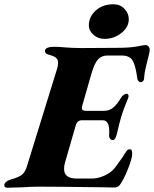

<svg xmlns="http://www.w3.org/2000/svg" viewBox="-79 -874 721 899"><path d="M-59 -7Q-59 -14 -52 -21Q-45 -28 -33 -32Q6 -43 22 -54.5Q38 -66 47 -95L188 -551Q193 -566 193 -580Q193 -595 183 -603.5Q173 -612 149 -618Q138 -621 134 -627Q130 -633 132 -639Q137 -655 176 -655Q197 -655 227 -652Q240 -651 259 -650Q278 -649 302 -649L468 -650Q529 -650 562 -656.5Q595 -663 602 -663Q610 -663 616 -657Q622 -651 622 -641Q622 -628 611 -589Q596 -531 596 -509Q596 -500 591 -494.5Q586 -489 580 -489Q575 -489 570 -493.5Q565 -498 564 -506Q556 -567 542 -590.5Q528 -614 491 -614H423Q397 -614 380.5 -596.5Q364 -579 350 -532L306 -379Q304 -371 304 -369Q304 -355 324 -355H408Q433 -355 451.5 -370.5Q470 -386 488 -417Q493 -425 500.5 -430Q508 -435 515 -435Q518 -435 520.5 -432Q523 -429 523 -424Q523 -420 520 -412Q497 -357 489 -329Q481 -303 468 -246Q461 -218 449 -218Q441 -218 436 -225Q431 -232 432 -242Q437 -311 402 -311H305Q283 -311 276 -288L226 -115Q221 -100 221 -83Q221 -38 280 -38H352Q371 -38 392.5 -45Q414 -52 432 -64Q448 -74 461 -91Q474 -108 497 -141Q501 -149 511 -163Q516 -171 519.5 -173Q523 -175 529 -175Q535 -175 537.5 -170Q540 -165 540 -152Q540 -134 521 -85Q502 -36 482 -8Q473 4 454 4L411 3Q192 0 100 0Q66 0 27 3Q-27 5 -45 5Q-52 5 -55.5 1.5Q-59 -2 -59 -7ZM337 -755Q337 -796 369.5 -825Q402 -854 452 -854Q483 -854 503.5 -833Q524 -812 524 -784Q524 -747 489.5 -719.5Q455 -692 410 -692Q380 -692 358.5 -711Q337 -730 337 -755Z"/></svg>

Font: EB Garamond ExtraBold
Style: Italic
Weight: 800
Italic angle: -17.2°
Designer: Georg Duffner and Octavio Pardo
Foundry: Georg Duffner
Version: Version 1.000